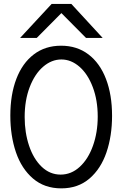

<svg xmlns="http://www.w3.org/2000/svg" viewBox="-20 -974 640 1004"><path d="M34 -369.5Q34 -479 65.5 -561.5Q97 -644 156.8 -689.5Q216.5 -735 299.5 -735Q382.5 -735 442.5 -689.5Q502.5 -644 534.2 -561.2Q566 -478.5 566 -368.5Q566 -263.5 536.8 -177.5Q507.5 -91.5 447.8 -40.2Q388 11 300.5 11Q212.5 11 152.5 -40.5Q92.5 -92 63.2 -178.2Q34 -264.5 34 -369.5ZM491 -364.5Q491 -450 465.2 -518.2Q439.5 -586.5 395.8 -624.8Q352 -663 301 -663Q249.5 -663 205.5 -625Q161.5 -587 135.2 -518.2Q109 -449.5 109 -362Q109 -280.5 132.2 -211.5Q155.5 -142.5 198.2 -101.8Q241 -61 297 -61Q353 -61 397.2 -101.8Q441.5 -142.5 466.2 -212Q491 -281.5 491 -364.5ZM250 -953.5H353L517 -775.5H430L301 -905.5L172 -775.5H85Z"/></svg>

Font: JuliaMono Light
Style: Regular
Weight: 300
Monospace: yes
Designer: cormullion
Foundry: corm
Version: Version 0.054; ttfautohint (v1.8.4)